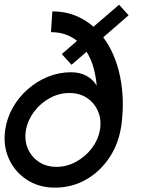

<svg xmlns="http://www.w3.org/2000/svg" viewBox="-90 -804 673 836"><path d="M149 13Q80 13 27.5 -21Q-25 -55 -51 -112Q-77 -169 -67.5 -238Q-60 -290 -34 -335.8Q-8 -381.5 31.5 -416Q71 -450.5 119.2 -470Q167.5 -489.5 219.5 -489.5Q257.5 -489.5 286.5 -473.8Q315.5 -458 331 -431Q328 -470 317.5 -508.2Q307 -546.5 287 -578.5L221.5 -522L179 -568.5L245.5 -626Q224 -643.5 195.8 -653.8Q167.5 -664 132 -664L138 -754.5Q191 -754.5 236 -737Q281 -719.5 317 -687.5L428.5 -783.5L470 -737.5L359.5 -641.5Q411.5 -572.5 432.5 -472.2Q453.5 -372 438.5 -258.5Q427 -178.5 386.2 -117.5Q345.5 -56.5 284.2 -21.8Q223 13 149 13ZM156 -77.5Q201 -77.5 241.5 -99.8Q282 -122 309.8 -158.5Q337.5 -195 345 -238Q352.5 -282 337.2 -318.5Q322 -355 289.5 -377Q257 -399 212 -399Q167 -399 126.8 -377Q86.5 -355 58.8 -318.2Q31 -281.5 23 -238Q15.5 -194.5 30.8 -158Q46 -121.5 78.8 -99.5Q111.5 -77.5 156 -77.5Z"/></svg>

Font: Urbanist Medium
Style: Italic
Weight: 500
Italic angle: -8°
Designer: Corey Hu
Foundry: Corey Hu
Version: Version 1.330; ttfautohint (v1.8.4.7-5d5b)